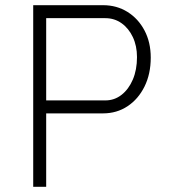

<svg xmlns="http://www.w3.org/2000/svg" viewBox="-20 -720 651 740"><path d="M108 0V-700H377Q430 -700 471.5 -674Q513 -648 537 -602.5Q561 -557 561 -498Q561 -435 537 -386.5Q513 -338 471.5 -310.5Q430 -283 377 -283H158V0ZM158 -333H386Q421 -333 448.5 -354.5Q476 -376 492 -413.5Q508 -451 508 -500Q508 -543 492 -577Q476 -611 448.5 -630.5Q421 -650 386 -650H158Z"/></svg>

Font: Mach ExtraLight
Style: Regular
Weight: 250
Version: Version 1.002